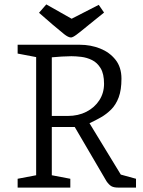

<svg xmlns="http://www.w3.org/2000/svg" viewBox="-20 -851 647 871"><path d="M60 0V-40L144 -56V-592L60 -608V-648H342Q391 -648 434 -631Q477 -614 504 -580Q531 -546 531 -494Q531 -443 518.5 -409.5Q506 -376 484.5 -354.5Q463 -333 437.5 -318.5Q412 -304 386 -292L528 -59L597 -40V0H517Q496 0 485 -6.5Q474 -13 463 -29L319 -275H215V-56L299 -40V0ZM215 -325H287Q335 -325 372 -344Q409 -363 430.5 -396Q452 -429 452 -471Q452 -516 436.5 -541.5Q421 -567 397.5 -578.5Q374 -590 349 -593Q324 -596 304 -596Q285 -596 260.5 -594.5Q236 -593 215 -591ZM302 -681Q290 -681 271 -696Q252 -711 218 -740L157 -793L190 -831L305 -766L428 -829L452 -794L385 -740Q345 -707 327.5 -694Q310 -681 302 -681Z"/></svg>

Font: Faustina Light Light
Style: Regular
Weight: 300
Version: Version 1.200